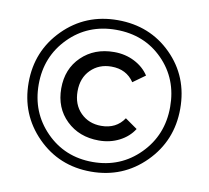

<svg xmlns="http://www.w3.org/2000/svg" viewBox="-78 -790 959 881"><g transform="rotate(10 401.0 -350.0)"><path d="M754 -352Q754 -203 651.5 -100Q549 3 400 3Q251 3 149.5 -99.5Q48 -202 48 -350Q48 -498 150 -600.5Q252 -703 402 -703Q552 -703 653 -602.5Q754 -502 754 -352ZM402 -658Q271 -658 183 -569Q95 -480 95 -350Q95 -220 182.5 -131Q270 -42 400 -42Q530 -42 618.5 -131.5Q707 -221 707 -352Q707 -483 620.5 -570.5Q534 -658 402 -658ZM411 -144Q319 -144 259.5 -201.5Q200 -259 200 -350Q200 -441 259.5 -498.5Q319 -556 411 -556Q463 -556 506 -534Q549 -512 573 -475L516 -434Q480 -488 410 -488Q352 -488 314 -450Q276 -412 276 -350Q276 -288 314 -250Q352 -212 410 -212Q480 -212 516 -266L573 -226Q549 -188 506 -166Q463 -144 411 -144Z"/></g></svg>

Font: Montserrat
Style: Regular
Weight: 500
Designer: Julieta Ulanovsky
Foundry: Julieta Ulanovsky
Version: Version 7.200;PS 007.200;hotconv 1.0.88;makeotf.lib2.5.64775